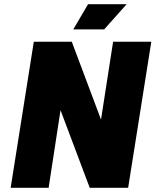

<svg xmlns="http://www.w3.org/2000/svg" viewBox="-20 -900 745 920"><path d="M587 -880H402L331 -759H479ZM522 -700 464 -327 324 -700H142L31 0H213L270 -372L410 0H594L705 -700Z"/></svg>

Font: Arthouse Owned Black
Style: Italic
Weight: 900
Italic angle: -10°
Designer: Jeremy Tribby
Foundry: Tribby Type
Version: Version 1.000;PS 001.000;hotconv 1.0.88;makeotf.lib2.5.64775